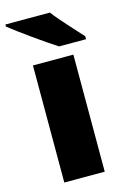

<svg xmlns="http://www.w3.org/2000/svg" viewBox="-124 -821 574 876"><g transform="rotate(-15 163.0 -383.0)"><path d="M204 -766H-6V-756C42 -718 151 -640 205 -606H332V-620C299 -657 238 -721 204 -766ZM258 0V-553H67V0Z"/></g></svg>

Font: Noto Sans Gujarati Black
Style: Regular
Weight: 900
Designer: Jelle Bosma - Monotype Design Team, Universal Thirst
Foundry: Monotype Imaging Inc.
Version: Version 2.106